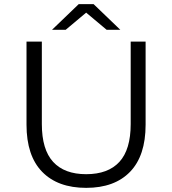

<svg xmlns="http://www.w3.org/2000/svg" viewBox="-20 -901 832 927"><path d="M108 -299V-700H182V-302Q182 -179 236.5 -119.5Q291 -60 396 -60Q502 -60 556.5 -119.5Q611 -179 611 -302V-700H683V-299Q683 -149 608 -71.5Q533 6 396 6Q259 6 183.5 -71.5Q108 -149 108 -299ZM495 -757 396 -840 297 -757H231L360 -881H432L561 -757Z"/></svg>

Font: CMG Sans
Style: Regular
Weight: 400
Designer: Julieta Ulanovsky
Foundry: Julieta Ulanovsky
Version: Version 7.200